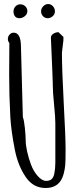

<svg xmlns="http://www.w3.org/2000/svg" viewBox="-20 -914 381 952"><path d="M19 0ZM115.7 -858.6Q115.7 -844.2 103.3 -834Q90.8 -823.7 76.4 -823.7Q62 -823.7 54.4 -833Q46.9 -842.3 46.9 -856.9Q46.9 -871.6 56.6 -882.1Q66.4 -892.6 80.8 -892.6Q95.2 -892.6 105.5 -882.8Q115.7 -873 115.7 -858.6ZM216.1 -823.7Q202.1 -823.7 192.9 -834Q183.6 -844.2 183.6 -857.9Q183.6 -871.6 194.3 -882.8Q205.1 -894 218.8 -894Q232.4 -894 242.4 -883.1Q252.4 -872.1 252.4 -857.7Q252.4 -843.3 241.2 -833.5Q230 -823.7 216.1 -823.7ZM25.4 -544.4 26.4 -700.7Q19 -709 19 -721.2Q19 -733.4 27.6 -742.7Q36.1 -752 47.9 -752Q84 -752 84 -680.7L93.3 -333Q99.1 -319.8 103.3 -279.8Q107.4 -239.7 107.4 -217.5Q107.4 -195.3 114.5 -162.8Q121.6 -130.4 134 -97.2Q146.5 -64 167.7 -40.5Q189 -17.1 208 -17.1Q227.1 -17.1 236.3 -26.1Q245.6 -35.2 249 -51.8Q254.4 -78.1 254.4 -106.9V-302.2Q254.4 -334 248 -396.5Q241.7 -459 241.7 -490.7V-497.6L239.7 -555.7L232.4 -727.1Q232.4 -739.3 244.6 -746.8Q256.8 -754.4 270 -754.4L294.4 -731V-714.4L287.1 -653.3Q287.1 -569.8 296.1 -401.9Q305.2 -233.9 305.2 -174.6Q305.2 -115.2 303.5 -95.5Q301.8 -75.7 295.9 -53.2Q290 -30.8 279.8 -16.1Q255.9 18.1 206.5 18.1Q145.5 18.6 108.4 -35.2Q69.3 -91.8 53.7 -170.9Q35.2 -264.2 31.2 -334.5Q25.4 -440.4 25.4 -544.4Z"/></svg>

Font: Amatic
Style: Bold
Weight: 700
Width: 3
Version: Version 2.000; ttfautohint (v0.92-dirty) -l 8 -r 50 -G 50 -x